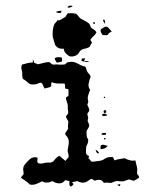

<svg xmlns="http://www.w3.org/2000/svg" viewBox="-20 -676 577 699"><path d="M225 -649Q231 -659 245 -654Q235 -646 225 -649ZM183 -632Q188 -635 193.5 -636Q199 -637 204 -637Q203 -627 195.5 -628.5Q188 -630 183 -632ZM214 -612Q219 -614 221.5 -620Q224 -626 229 -628Q242 -629 257 -626Q263 -621 267.5 -614.5Q272 -608 280 -605Q288 -600 297 -595.5Q306 -591 309 -581Q310 -576 313.5 -573.5Q317 -571 320.5 -569Q324 -567 327 -564Q330 -561 331 -557Q326 -549 320 -544Q314 -539 309 -531Q310 -529 311.5 -526.5Q313 -524 315 -521Q313 -517 310.5 -513.5Q308 -510 306 -505Q297 -500 285.5 -498Q274 -496 268 -485Q263 -476 253 -472.5Q243 -469 233 -471Q225 -476 219 -482.5Q213 -489 212 -499Q192 -496 181 -512Q179 -519 176.5 -526.5Q174 -534 172 -542Q170 -567 177 -586Q179 -591 183 -594Q187 -597 188 -602Q196 -601 202 -605Q208 -609 214 -612ZM355 -604Q361 -606 362 -600Q363 -594 363 -589Q356 -596 355 -604ZM319 -595Q328 -596 325 -589Q318 -588 319 -595ZM348 -570Q354 -574 359.5 -577Q365 -580 371 -578Q376 -574 379 -570Q382 -566 387 -562Q382 -559 378 -556Q374 -553 371 -548H355Q350 -552 347.5 -558.5Q345 -565 348 -570ZM179 -464Q185 -468 192 -468Q199 -468 206 -466Q205 -463 206 -459Q207 -455 205 -452Q197 -449 187 -448Q181 -455 179 -464ZM278 -463Q285 -463 290 -464Q289 -461 288 -458Q287 -455 286 -453Q291 -454 295.5 -454Q300 -454 305 -454Q298 -449 290.5 -451Q283 -453 277 -454Q277 -456 277.5 -458.5Q278 -461 278 -463ZM100 -460Q102 -456 104 -448Q107 -446 110.5 -445Q114 -444 117 -442Q128 -444 138.5 -447Q149 -450 159 -450Q164 -447 168 -443.5Q172 -440 178 -441Q186 -442 194 -441Q202 -440 210 -441Q216 -440 220.5 -445Q225 -450 232 -450Q240 -452 247 -450.5Q254 -449 261 -445.5Q268 -442 274.5 -438.5Q281 -435 289 -434Q292 -432 293 -428.5Q294 -425 295 -422Q297 -414 302.5 -409Q308 -404 310 -397Q306 -386 303 -373Q300 -360 308 -349Q304 -339 301 -329Q298 -319 301 -309Q302 -305 300.5 -302Q299 -299 298 -294Q300 -289 302.5 -284.5Q305 -280 305 -275Q305 -271 301.5 -267.5Q298 -264 298 -259Q299 -255 300.5 -250.5Q302 -246 300 -242Q298 -235 301.5 -229.5Q305 -224 305 -217Q303 -212 300 -207.5Q297 -203 295 -198Q295 -190 295.5 -182.5Q296 -175 301 -168Q302 -162 299.5 -155Q297 -148 294 -143Q293 -134 293 -122Q293 -110 305 -108Q303 -106 303 -104Q303 -102 302 -100Q306 -97 308.5 -93Q311 -89 315 -87Q327 -89 339.5 -90Q352 -91 363 -99Q375 -106 391 -104L397 -92Q406 -96 415.5 -97Q425 -98 434 -100Q443 -95 452.5 -92.5Q462 -90 473 -92Q475 -81 478 -70.5Q481 -60 479 -49Q478 -43 482.5 -38.5Q487 -34 486 -29Q474 -20 466 -18Q461 -19 457.5 -20.5Q454 -22 450 -23Q445 -21 441 -20Q437 -19 433 -17Q425 -15 418.5 -16Q412 -17 405 -17Q399 -16 394.5 -14Q390 -12 385 -10Q378 -10 371 -11Q364 -12 358 -10Q353 -20 343.5 -21Q334 -22 325 -18Q317 -24 312 -25Q307 -22 302 -18.5Q297 -15 292 -13Q284 -10 276 -11.5Q268 -13 261 -17Q256 -15 251.5 -14.5Q247 -14 242 -12Q244 -10 245 -9Q246 -8 248 -6Q246 -3 243.5 -0.5Q241 2 236 3Q231 -3 233 -16Q229 -18 225 -18.5Q221 -19 217 -20Q209 -8 195 -8.5Q181 -9 171 -17Q150 -6 133 -16Q122 -10 111.5 -6Q101 -2 89 -4Q81 -12 73 -17.5Q65 -23 56 -29Q58 -32 60.5 -35.5Q63 -39 66 -42Q65 -50 64.5 -58.5Q64 -67 68 -74Q76 -85 88 -96Q100 -107 117 -102Q117 -97 116 -91.5Q115 -86 119 -82Q129 -79 139 -82Q149 -85 158 -84Q171 -83 178 -93Q185 -103 196 -109Q201 -104 207 -99.5Q213 -95 219 -90Q221 -95 224.5 -98Q228 -101 230 -105Q230 -111 228.5 -116.5Q227 -122 226 -128Q228 -139 230 -151Q232 -163 227 -174Q225 -178 222 -181Q219 -184 217 -189Q219 -194 222.5 -198.5Q226 -203 228 -208Q227 -214 227.5 -220.5Q228 -227 229 -233Q227 -238 224 -242.5Q221 -247 220 -252Q222 -255 224 -257.5Q226 -260 228 -263Q229 -270 227.5 -275.5Q226 -281 227 -288Q227 -297 223.5 -305Q220 -313 220 -321L229 -327Q230 -338 229 -351L217 -354Q217 -359 217 -363.5Q217 -368 215 -372Q203 -372 191 -372Q179 -372 168 -377Q166 -372 166.5 -366.5Q167 -361 162 -359Q157 -357 152 -356Q147 -355 142 -354Q139 -359 137 -365Q135 -371 130 -375Q124 -375 119.5 -372.5Q115 -370 109 -369Q104 -369 99.5 -368.5Q95 -368 89 -370Q84 -373 78.5 -378Q73 -383 68 -386Q63 -388 62.5 -391.5Q62 -395 61 -400Q62 -411 59 -421Q56 -431 60 -441Q70 -443 79.5 -446Q89 -449 99 -448Q99 -450 99.5 -453.5Q100 -457 100 -460ZM358 -323Q364 -326 362 -319Q357 -318 358 -323ZM361 -275Q365 -276 366.5 -271Q368 -266 363 -265Q359 -263 357.5 -268Q356 -273 361 -275ZM351 -259Q362 -267 371 -256Q366 -255 359.5 -253.5Q353 -252 351 -259ZM349 -186Q351 -192 356 -192Q361 -192 366 -192Q366 -191 365.5 -188.5Q365 -186 365 -185Q361 -185 357.5 -185Q354 -185 349 -186ZM359 -173Q366 -177 363 -168Q358 -167 359 -173ZM347 -147Q353 -150 359 -148.5Q365 -147 372 -145Q364 -133 346 -133Q346 -136 346 -139.5Q346 -143 347 -147ZM328 -131Q332 -129 335.5 -126Q339 -123 341 -118Q334 -117 331.5 -121.5Q329 -126 328 -131ZM407 -4Q412 -4 418 -6Q418 -1 415 2Q412 1 407 -4Z"/></svg>

Font: ErikasBuero
Style: Regular
Weight: 400
Designer: Peter Wiegel
Foundry: Peter Wiegel
Version: Version 1.006